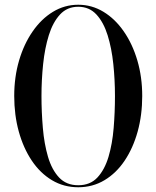

<svg xmlns="http://www.w3.org/2000/svg" viewBox="-20 -780 660 810"><path d="M310 10Q249 10 199.2 -19.8Q149.5 -49.5 114 -102.5Q78.5 -155.5 59.2 -225.2Q40 -295 40 -375Q40 -455 60.5 -524.8Q81 -594.5 117.8 -647.5Q154.5 -700.5 203.5 -730.2Q252.5 -760 310 -760Q367.5 -760 416.5 -730.2Q465.5 -700.5 502.2 -647.5Q539 -594.5 559.5 -524.8Q580 -455 580 -375Q580 -295 560.8 -225.2Q541.5 -155.5 506 -102.5Q470.5 -49.5 420.8 -19.8Q371 10 310 10ZM310 -751.5Q263.5 -751.5 233.2 -718.8Q203 -686 186 -631.5Q169 -577 162 -510Q155 -443 155 -375Q155 -307 160.8 -240Q166.5 -173 182.5 -118.5Q198.5 -64 229.2 -31.2Q260 1.5 310 1.5Q360.5 1.5 391 -31.2Q421.5 -64 437.8 -118.5Q454 -173 459.5 -240Q465 -307 465 -375Q465 -443 458 -510Q451 -577 434 -631.5Q417 -686 386.8 -718.8Q356.5 -751.5 310 -751.5Z"/></svg>

Font: Bodoni* 24pt
Style: Regular
Weight: 400
Version: Version 2.3